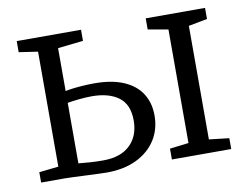

<svg xmlns="http://www.w3.org/2000/svg" viewBox="-66 -644 955 741"><g transform="rotate(-10 412.0 -274.0)"><path d="M552 0V-42.5L626 -51.5V-496.5L547 -510.5V-554H779.5V-510.5L706 -496.5V-51.5L784.5 -42.5V0ZM39.5 0V-40.5L115.5 -49V-499.5L41.5 -510.5V-554H293.5V-510.5L194 -499.5V-331.5Q209 -334.5 228 -336.8Q247 -339 267.8 -340.2Q288.5 -341.5 307.5 -341.5Q376 -341.5 422.2 -321.8Q468.5 -302 492 -265.5Q515.5 -229 515.5 -179Q515.5 -125 488.8 -83.2Q462 -41.5 412.8 -17.8Q363.5 6 296.5 6Q282 6 259.5 5Q237 4 212.8 3Q188.5 2 167.2 1Q146 0 133 0ZM290.5 -42.5Q359.5 -42.5 396.2 -78.2Q433 -114 433 -174Q433 -237 394.5 -265.5Q356 -294 289.5 -294Q265.5 -294 239.2 -291.2Q213 -288.5 194 -285V-48Q213 -46 238.2 -44.2Q263.5 -42.5 290.5 -42.5Z"/></g></svg>

Font: Merriweather 20pt Light
Style: Regular
Weight: 300
Version: Version 2.100